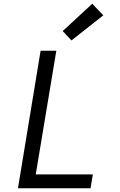

<svg xmlns="http://www.w3.org/2000/svg" viewBox="-20 -1006 640 1026"><path d="M76 0 197 -735H281L171 -74H476L464 0ZM362 -790 315 -840 473 -986 532 -924Z"/></svg>

Font: Zed Sans Extended
Style: Italic
Weight: 400
Width: 7
Italic angle: -9°
Designer: Belleve Invis
Foundry: Belleve Invis
Version: Version 1.0.0; ttfautohint (v1.8.4)